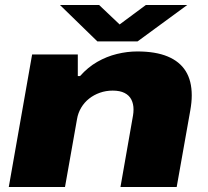

<svg xmlns="http://www.w3.org/2000/svg" viewBox="-20 -745 828 765"><path d="M15 0 108 -528H290V-442H299Q330 -477 367.5 -498.5Q405 -520 446 -530Q487 -540 527 -540Q600 -540 648 -520Q696 -500 720 -461.5Q744 -423 744 -365Q744 -351 742.5 -336Q741 -321 738 -304L684 0H460L510 -285Q511 -291 511.5 -297Q512 -303 512 -309Q512 -331 503.5 -348Q495 -365 476.5 -374.5Q458 -384 429 -384Q402 -384 378 -375.5Q354 -367 335 -352Q316 -337 303.5 -316Q291 -295 287 -271L239 0ZM726 -725 528 -580H368L219 -725H375L472 -633H437L561 -725Z"/></svg>

Font: Archivo Expanded Black
Style: Italic
Weight: 900
Width: 7
Italic angle: -10°
Designer: Hector Gatti
Foundry: Omnibus-Type
Version: Version 2.001